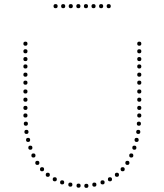

<svg xmlns="http://www.w3.org/2000/svg" viewBox="-20 -912 799 936"><path d="M117 -220Q107 -220 107 -230Q107 -240 117 -240Q127 -240 127 -230Q127 -220 117 -220ZM128 -182Q118 -182 118 -192Q118 -202 128 -202Q138 -202 138 -192Q138 -182 128 -182ZM143 -144Q133 -144 133 -154Q133 -164 143 -164Q153 -164 153 -154Q153 -144 143 -144ZM162 -108Q152 -108 152 -118Q152 -128 162 -128Q172 -128 172 -118Q172 -108 162 -108ZM104 -538Q94 -538 94 -548Q94 -558 104 -558Q114 -558 114 -548Q114 -538 104 -538ZM104 -499Q94 -499 94 -509Q94 -519 104 -519Q114 -519 114 -509Q114 -499 104 -499ZM104 -456Q94 -456 94 -466Q94 -476 104 -476Q114 -476 114 -466Q114 -456 104 -456ZM104 -376Q94 -376 94 -386Q94 -396 104 -396Q114 -396 114 -386Q114 -376 104 -376ZM104 -339Q94 -339 94 -349Q94 -359 104 -359Q114 -359 114 -349Q114 -339 104 -339ZM106 -299Q96 -299 96 -309Q96 -319 106 -319Q116 -319 116 -309Q116 -299 106 -299ZM109 -259Q99 -259 99 -269Q99 -279 109 -279Q119 -279 119 -269Q119 -259 109 -259ZM104 -689Q94 -689 94 -699Q94 -709 104 -709Q114 -709 114 -699Q114 -689 104 -689ZM104 -652Q94 -652 94 -662Q94 -672 104 -672Q114 -672 114 -662Q114 -652 104 -652ZM104 -614Q94 -614 94 -624Q94 -634 104 -634Q114 -634 114 -624Q114 -614 104 -614ZM104 -578Q94 -578 94 -588Q94 -598 104 -598Q114 -598 114 -588Q114 -578 104 -578ZM104 -416Q94 -416 94 -426Q94 -436 104 -436Q114 -436 114 -426Q114 -416 104 -416ZM185 -77Q175 -77 175 -87Q175 -97 185 -97Q195 -97 195 -87Q195 -77 185 -77ZM213 -50Q203 -50 203 -60Q203 -70 213 -70Q223 -70 223 -60Q223 -50 213 -50ZM247 -28Q237 -28 237 -38Q237 -48 247 -48Q257 -48 257 -38Q257 -28 247 -28ZM283 -13Q273 -13 273 -23Q273 -33 283 -33Q293 -33 293 -23Q293 -13 283 -13ZM323 -2Q313 -2 313 -12Q313 -22 323 -22Q333 -22 333 -12Q333 -2 323 -2ZM363 3Q353 3 353 -7Q353 -17 363 -17Q373 -17 373 -7Q373 3 363 3ZM646 -220Q636 -220 636 -230Q636 -240 646 -240Q656 -240 656 -230Q656 -220 646 -220ZM635 -182Q625 -182 625 -192Q625 -202 635 -202Q645 -202 645 -192Q645 -182 635 -182ZM620 -144Q610 -144 610 -154Q610 -164 620 -164Q630 -164 630 -154Q630 -144 620 -144ZM601 -108Q591 -108 591 -118Q591 -128 601 -128Q611 -128 611 -118Q611 -108 601 -108ZM659 -538Q649 -538 649 -548Q649 -558 659 -558Q669 -558 669 -548Q669 -538 659 -538ZM659 -499Q649 -499 649 -509Q649 -519 659 -519Q669 -519 669 -509Q669 -499 659 -499ZM659 -456Q649 -456 649 -466Q649 -476 659 -476Q669 -476 669 -466Q669 -456 659 -456ZM659 -376Q649 -376 649 -386Q649 -396 659 -396Q669 -396 669 -386Q669 -376 659 -376ZM659 -339Q649 -339 649 -349Q649 -359 659 -359Q669 -359 669 -349Q669 -339 659 -339ZM657 -299Q647 -299 647 -309Q647 -319 657 -319Q667 -319 667 -309Q667 -299 657 -299ZM654 -259Q644 -259 644 -269Q644 -279 654 -279Q664 -279 664 -269Q664 -259 654 -259ZM659 -689Q649 -689 649 -699Q649 -709 659 -709Q669 -709 669 -699Q669 -689 659 -689ZM659 -652Q649 -652 649 -662Q649 -672 659 -672Q669 -672 669 -662Q669 -652 659 -652ZM659 -614Q649 -614 649 -624Q649 -634 659 -634Q669 -634 669 -624Q669 -614 659 -614ZM659 -578Q649 -578 649 -588Q649 -598 659 -598Q669 -598 669 -588Q669 -578 659 -578ZM659 -416Q649 -416 649 -426Q649 -436 659 -436Q669 -436 669 -426Q669 -416 659 -416ZM578 -77Q568 -77 568 -87Q568 -97 578 -97Q588 -97 588 -87Q588 -77 578 -77ZM550 -50Q540 -50 540 -60Q540 -70 550 -70Q560 -70 560 -60Q560 -50 550 -50ZM516 -28Q506 -28 506 -38Q506 -48 516 -48Q526 -48 526 -38Q526 -28 516 -28ZM480 -13Q470 -13 470 -23Q470 -33 480 -33Q490 -33 490 -23Q490 -13 480 -13ZM440 -2Q430 -2 430 -12Q430 -22 440 -22Q450 -22 450 -12Q450 -2 440 -2ZM401 4Q391 4 391 -6Q391 -16 401 -16Q411 -16 411 -6Q411 4 401 4ZM251 -872Q241 -872 241 -882Q241 -892 251 -892Q261 -892 261 -882Q261 -872 251 -872ZM288 -872Q278 -872 278 -882Q278 -892 288 -892Q298 -892 298 -882Q298 -872 288 -872ZM325 -872Q315 -872 315 -882Q315 -892 325 -892Q335 -892 335 -882Q335 -872 325 -872ZM362 -872Q352 -872 352 -882Q352 -892 362 -892Q372 -892 372 -882Q372 -872 362 -872ZM399 -872Q389 -872 389 -882Q389 -892 399 -892Q409 -892 409 -882Q409 -872 399 -872ZM436 -872Q426 -872 426 -882Q426 -892 436 -892Q446 -892 446 -882Q446 -872 436 -872ZM473 -872Q463 -872 463 -882Q463 -892 473 -892Q483 -892 483 -882Q483 -872 473 -872ZM510 -872Q500 -872 500 -882Q500 -892 510 -892Q520 -892 520 -882Q520 -872 510 -872Z"/></svg>

Font: Raleway Dots
Style: Regular
Weight: 400
Designer: Matt McInerney, Pablo Impallari, Rodrigo Fuenzalida, Brenda Gallo
Foundry: Matt McInerney, Pablo Impallari, Rodrigo Fuenzalida, Brenda Gallo
Version: Version 1.000